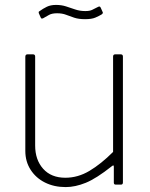

<svg xmlns="http://www.w3.org/2000/svg" viewBox="-20 -751 611 781"><path d="M246 -28Q297 -28 344 -56Q391 -84 440 -133V-521Q440 -530 449 -530H471Q480 -530 480 -521V-9Q480 0 472 0H451Q443 0 443 -8V-72Q443 -77 441.5 -78Q440 -79 435 -75Q372 -25 329 -7.5Q286 10 247 10Q200 10 163 -8.5Q126 -27 104.5 -60.5Q83 -94 83 -137V-520Q83 -530 92 -530H114Q123 -530 123 -521V-159Q123 -101 155.5 -64.5Q188 -28 246 -28ZM393 -692Q383 -686 368 -679.5Q353 -673 326 -673Q300 -673 282 -679Q264 -685 248.5 -691Q233 -697 212 -697Q190 -697 178 -689.5Q166 -682 156 -677Q152 -675 149.5 -675.5Q147 -676 145 -681L138 -697Q137 -701 137.5 -702.5Q138 -704 140 -705Q155 -716 170.5 -723.5Q186 -731 208 -731Q230 -731 248.5 -725Q267 -719 286 -712.5Q305 -706 327 -706Q344 -706 354 -710.5Q364 -715 377 -722Q382 -725 385 -724.5Q388 -724 390 -719L398 -701Q400 -697 393 -692Z"/></svg>

Font: Libre Franklin Thin Thin
Style: Regular
Weight: 250
Version: Version 3.000